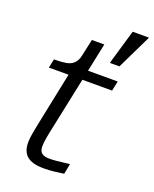

<svg xmlns="http://www.w3.org/2000/svg" viewBox="-149 -884 780 973"><g transform="rotate(20 241.5 -397.5)"><path d="M207 5Q168 5 141.5 -5Q115 -15 102 -36.5Q89 -58 89 -92Q89 -113 94 -141Q99 -169 105 -198L172 -523L215 -537H410L399 -484H58L68 -532H78Q111 -532 134.5 -536.5Q158 -541 173.5 -555.5Q189 -570 195 -598L215 -690H282L174 -176Q171 -162 168.5 -147.5Q166 -133 164.5 -120.5Q163 -108 163 -99Q163 -73 176.5 -62Q190 -51 217 -51Q235 -51 256.5 -53Q278 -55 297 -57.5Q316 -60 326 -61L315 -5Q295 -2 266.5 1.5Q238 5 207 5ZM392 -612 483 -800H395L345 -629L341 -612Z"/></g></svg>

Font: Roboto Serif 20pt Light
Style: Italic
Weight: 300
Italic angle: -10°
Version: Version 1.007